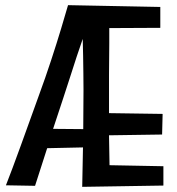

<svg xmlns="http://www.w3.org/2000/svg" viewBox="-20 -720 688 745"><path d="M3 -1Q14 -29 29 -69Q44 -109 61 -156Q78 -203 96 -253Q114 -303 131 -350Q156 -418 178 -485Q200 -552 217 -608.5Q234 -665 244 -700L602 -693V-612L404 -611Q404 -582 404 -551.5Q404 -521 403.5 -490.5Q403 -460 403 -430Q403 -400 403 -372V-281L611 -278L609 -198L403 -195L405 -79L614 -75V0L299 5L302 -148L163 -145Q151 -108 139.5 -72Q128 -36 116 1ZM303 -219 304 -371Q304 -400 303.5 -434.5Q303 -469 302.5 -504.5Q302 -540 301 -569Q290 -538 277.5 -500Q265 -462 252 -421Q239 -380 225 -338Q215 -308 205.5 -279Q196 -250 186 -220Z"/></svg>

Font: Truculenta SemiBold
Style: Regular
Weight: 600
Version: Version 1.002